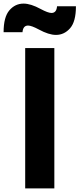

<svg xmlns="http://www.w3.org/2000/svg" viewBox="-79 -1047 442 1067"><path d="M312 -853ZM232 -853Q192 -853 137 -883Q96 -905 77 -905Q49 -905 46 -868H-59Q-59 -952 -27 -989.5Q5 -1027 52 -1027Q92 -1027 147 -997Q188 -975 207 -975Q235 -975 238 -1012H343Q343 -927 310.5 -890Q278 -853 232 -853ZM223 0H61V-780H223Z"/></svg>

Font: Tanohe Sans
Style: Bold
Weight: 700
Designer: Village Type and Design LLC & Cristiano Sobral
Foundry: Cooper Hewitt Smithsonian Design Museum
Version: Version 1.00;September 29, 2021;FontCreator 13.0.0.2655 64-b